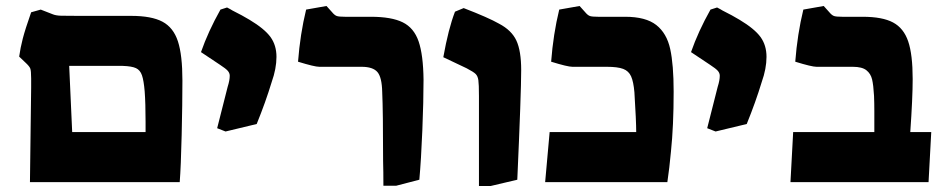

<svg xmlns="http://www.w3.org/2000/svg" viewBox="-20 -608 3147 641"><path d="M84 -316V-346Q84 -372 81 -379.5Q78 -387 65 -399L44 -419Q48 -448 56 -479Q64 -510 84 -567L116 -576L157 -560Q167 -556 184 -555.5Q201 -555 244 -555H418Q486 -555 522.5 -535.5Q559 -516 574 -470Q589 -424 589 -339Q589 -263 586.5 -157Q584 -51 580 0H80ZM466 -167V-201Q466 -264 463 -303Q460 -339 454 -356.5Q448 -374 434 -380.5Q420 -387 390 -388H211L221 -167Z M705 -180 740 -318Q747 -340 747 -355Q747 -364 740.5 -371.5Q734 -379 714 -392L651 -434Q675 -503 716 -576L738 -583Q750 -577 756 -573Q790 -556 813 -542Q863 -512 883 -484.5Q903 -457 903 -418Q903 -379 887 -334Q867 -268 837 -194L733 -169Z M1259 -70Q1259 -237 1256 -301Q1255 -350 1240 -367.5Q1225 -385 1187 -385H1046Q1030 -385 975 -402Q982 -494 1002 -576L1070 -588L1088 -568Q1097 -557 1104.5 -554.5Q1112 -552 1132 -552H1218Q1287 -552 1324.5 -533.5Q1362 -515 1377.5 -470Q1393 -425 1394 -342Q1394 -271 1390 -173Q1386 -75 1380 -8L1303 12H1260Q1260 -36 1259 -70Z M1579 -287Q1579 -327 1577 -340.5Q1575 -354 1568 -361Q1561 -368 1538 -380L1460 -417Q1477 -512 1499 -569L1528 -581Q1611 -549 1646 -529Q1688 -507 1704 -472.5Q1720 -438 1720 -374Q1720 -298 1707 -8L1618 13H1579Z M1815 -167H2104Q2104 -204 2098 -300Q2095 -335 2087 -353Q2079 -371 2060.5 -378Q2042 -385 2006 -385H1891Q1875 -385 1820 -402Q1827 -494 1847 -576L1915 -588L1933 -568Q1942 -557 1949.5 -554.5Q1957 -552 1977 -552H2067Q2136 -552 2171 -524.5Q2206 -497 2217.5 -444.5Q2229 -392 2229 -302Q2229 -188 2220 -102Q2215 -47 2208 0H1800Z M2341 -180 2376 -318Q2383 -340 2383 -355Q2383 -364 2376.5 -371.5Q2370 -379 2350 -392L2287 -434Q2311 -503 2352 -576L2374 -583Q2386 -577 2392 -573Q2426 -556 2449 -542Q2499 -512 2519 -484.5Q2539 -457 2539 -418Q2539 -379 2523 -334Q2503 -268 2473 -194L2369 -169Z M2628 -167H2899V-237Q2899 -264 2898 -288Q2896 -324 2891.5 -343Q2887 -362 2872.5 -373.5Q2858 -385 2827 -385H2706Q2690 -385 2635 -402Q2642 -494 2662 -576L2730 -588L2748 -568Q2757 -557 2764.5 -554.5Q2772 -552 2792 -552H2860Q2926 -552 2961.5 -533Q2997 -514 3012 -470Q3027 -426 3027 -344Q3027 -281 3019 -167H3089L3080 0H2619Z"/></svg>

Font: Suez One
Style: Regular
Weight: 400
Version: Version 1.000